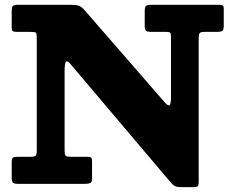

<svg xmlns="http://www.w3.org/2000/svg" viewBox="-20 -770 974 804"><path d="M108 -636.5Q126.5 -636.5 130.2 -633.2Q134 -630 134 -611V-141Q134 -123.5 129.8 -118.5Q125.5 -113.5 108 -113.5H57.5Q41 -113.5 35 -110.5Q29 -107.5 29 -90V-28.5Q29 -9 34.5 -4.5Q40 0 59 0H333.5Q349 0 357.2 -3.2Q365.5 -6.5 365.5 -23.5V-94Q365.5 -105.5 362 -109.5Q358.5 -113.5 348 -113.5H275Q258.5 -113.5 254.5 -118.2Q250.5 -123 250.5 -139.5V-471.5Q250.5 -507 256.8 -511.8Q263 -516.5 275 -502L694 -7Q702.5 3 710.5 8.2Q718.5 13.5 738 13.5H791.5Q804.5 13.5 808.2 9.5Q812 5.5 812 -7V-611.5Q812 -626 816.2 -631.2Q820.5 -636.5 835 -636.5H887Q907 -636.5 912 -641.2Q917 -646 917 -665.5V-733.5Q917 -744.5 912 -747.2Q907 -750 897 -750H614Q597.5 -750 591.8 -745.5Q586 -741 586 -723.5V-660.5Q586 -645.5 591.5 -641Q597 -636.5 612 -636.5H677.5Q689.5 -636.5 692.8 -632.5Q696 -628.5 696 -616V-364Q696 -331.5 689.2 -329.2Q682.5 -327 671 -340L334 -727.5Q322 -741.5 310.5 -745.8Q299 -750 271 -750H57.5Q39 -750 34 -745Q29 -740 29 -720.5V-654.5Q29 -643 33.2 -639.8Q37.5 -636.5 50 -636.5Z"/></svg>

Font: Besley ExtraBold
Style: Regular
Weight: 800
Designer: Owen Earl
Foundry: indestructible type*
Version: Version 2.001